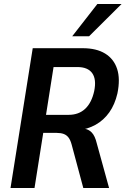

<svg xmlns="http://www.w3.org/2000/svg" viewBox="-20 -948 634 968"><path d="M33 0 145 -705H397Q466 -705 510 -678Q554 -651 570.5 -600.5Q587 -550 572 -477Q559 -421 531 -381.5Q503 -342 462 -319Q421 -296 369 -291L379 -300L404 -299Q426 -297 442.5 -280Q459 -263 468 -225L530 0H400L341 -220Q335 -242 325.5 -254.5Q316 -267 301.5 -272.5Q287 -278 266 -278H198L154 0ZM212 -369H326Q377 -369 409.5 -399.5Q442 -430 455 -489Q467 -548 445 -579Q423 -610 370 -610H250ZM344 -765 471 -928H593L429 -765Z"/></svg>

Font: Nunito Sans 10pt Condensed
Style: Bold Italic
Weight: 700
Width: 3
Italic angle: -9°
Designer: Vernon Adams
Foundry: Vernon Adams
Version: Version 3.101;gftools[0.9.27]